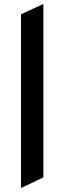

<svg xmlns="http://www.w3.org/2000/svg" viewBox="-20 -742 321 961"><path d="M85 199V-670.5L197 -722V146Z"/></svg>

Font: Overpass SemiBold
Style: Regular
Weight: 600
Designer: Delve Withrington, Dave Bailey, Thomas Jockin
Foundry: Delve Fonts LLC
Version: Version 4.000